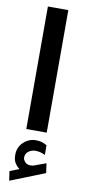

<svg xmlns="http://www.w3.org/2000/svg" viewBox="-106 -718 464 1049"><g transform="rotate(10 126.0 -193.0)"><path d="M71.3 221.7Q54.7 208.5 44.9 192.1Q35.2 175.8 35.2 148.9Q35.2 106 64.7 78.4Q94.2 50.8 132.8 50.8Q151.9 50.8 166 54.9Q180.2 59.1 194.3 67.4L194.8 121.6Q179.7 113.8 166.5 110.8Q153.3 107.9 139.6 107.9Q120.1 107.9 102.8 120.1Q85.4 132.3 85.4 155.3Q85.9 168.9 99.1 181.6Q112.3 194.3 138.7 190.4Q139.2 190.4 143.1 189.5L211.4 164.6L218.8 217.8L27.3 293.9L19.5 241.7ZM183.6 -680.2V-0.5H70.3V-680.2Z"/></g></svg>

Font: Vazirmatn FD NL SemiBold
Style: Regular
Weight: 600
Designer: Saber Rastikerdar
Foundry: Saber Rastikerdar
Version: Version 33.003